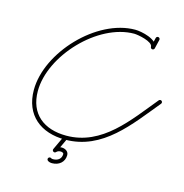

<svg xmlns="http://www.w3.org/2000/svg" viewBox="-103 -657 844 882"><g transform="rotate(15 319.0 -216.5)"><path d="M533.5 -549.4C533.5 -549.4 533.5 -549.4 533.5 -549.4C530 -535.2 526.6 -520.9 523.2 -506.7C522 -501.6 525.1 -496.4 530.2 -495.2C535.3 -494 540.5 -497.1 541.7 -502.2C545.1 -516.5 548.5 -530.7 551.9 -545C553.2 -550.1 550 -555.2 544.9 -556.4C539.8 -557.7 534.7 -554.5 533.5 -549.4ZM541.9 -504.5C541.9 -504.5 541.9 -504.5 541.9 -504.5C541.9 -545.3 462.6 -561.8 433.3 -561.8C250.6 -561.8 54.4 -353.2 54.4 -174.4C54.4 -54.2 135.8 9.5 252 9.5C430.2 9.5 533.4 -141 635.5 -264.1C638.9 -268.2 638.3 -274.1 634.3 -277.5C630.2 -280.8 624.2 -280.3 620.9 -276.2C620.9 -276.2 620.9 -276.2 620.9 -276.2C523 -158.2 422.8 -9.5 252 -9.5C146.3 -9.5 73.4 -64.7 73.4 -174.4C73.4 -342.8 261.1 -542.8 433.3 -542.8C450.1 -542.8 522.9 -529.9 522.9 -504.5C522.9 -499.2 527.2 -495 532.4 -495C537.7 -495 541.9 -499.2 541.9 -504.5ZM256 -8.6C251.3 -10.8 245.6 -8.8 243.4 -4C232.7 19 221.9 42 211.2 65C208.9 69.9 211.1 74.6 214.7 76.9C218.3 79.3 223.4 79.3 227 75.2C231.7 69.7 239.7 67.3 246.8 67.3C251.9 67.3 261.2 69.4 261.2 75.9C261.2 98.8 243.8 110.6 222.3 110.6C220 110.6 214.9 110.3 213.3 108.9C209.3 105.4 203.3 105.8 199.9 109.7C196.4 113.7 196.8 119.7 200.7 123.1C206.4 128.1 215 129.6 222.3 129.6C254.3 129.6 280.2 109.3 280.2 75.9C280.2 57.9 263 48.3 246.8 48.3C234.2 48.3 221 53.1 212.6 62.8C209.1 66.9 211.9 71.9 216.1 74.7C220.4 77.5 226.1 78 228.4 73C239.2 50 249.9 27 260.6 4C262.8 -0.7 260.8 -6.4 256 -8.6Z"/></g></svg>

Font: FRB American Cursive Extralight
Style: Italic
Weight: 200
Italic angle: -25°
Version: Version 2.0;Modular Font Editor K font №1